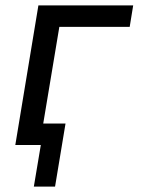

<svg xmlns="http://www.w3.org/2000/svg" viewBox="-20 -540 540 715"><path d="M185 155H106L132 0H37L123 -520H476L463 -440H201L141 -80H224Z"/></svg>

Font: Iosevka Medium Oblique
Style: Regular
Weight: 500
Italic angle: -9°
Monospace: yes
Designer: Belleve Invis
Foundry: Belleve Invis
Version: Version 32.5.0; ttfautohint (v1.8.4)